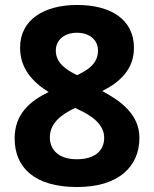

<svg xmlns="http://www.w3.org/2000/svg" viewBox="-20 -744 621 774"><path d="M291 -724C158 -724 61 -665 61 -552C61 -467 112 -413 176 -373C100 -336 39 -284 39 -186C39 -67 121 10 291 10C456 10 542 -71 542 -188C542 -283 467 -337 392 -377C464 -413 520 -465 520 -551C520 -666 426 -724 291 -724ZM290 -612C339 -612 375 -585 375 -540C375 -488 335 -462 291 -441C243 -464 205 -492 205 -540C205 -585 242 -612 290 -612ZM181 -190C181 -245 222 -280 283 -309L297 -302C348 -279 400 -243 400 -189C400 -137 363 -102 289 -102C218 -102 181 -139 181 -190Z"/></svg>

Font: Noto Sans Canadian Aboriginal
Style: Bold
Weight: 700
Designer: Monotype Design Team, Typotheque's Kevin King
Foundry: Monotype Imaging Inc.
Version: Version 2.004